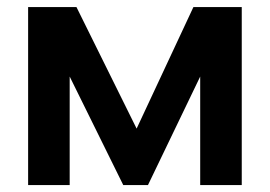

<svg xmlns="http://www.w3.org/2000/svg" viewBox="-20 -533 777 553"><path d="M61 0V-512.7H200.2L373.5 -162.6L537.1 -512.7H676.3V0H556.6V-312.5L406.2 0H335L180.7 -312.5V0Z"/></svg>

Font: Voltera
Style: Bold
Weight: 700
Designer: Bernd Montag
Version: Version 1.301